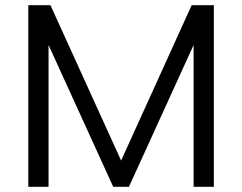

<svg xmlns="http://www.w3.org/2000/svg" viewBox="-20 -720 933 740"><path d="M89.1 -700H174.5L446.8 -101.1L718.7 -700H804.2V0H726.2V-546.5L476.9 0H416.4L167.1 -546.5V0H89.1Z"/></svg>

Font: AF Albert Sans Medium
Style: Regular
Weight: 500
Designer: Andreas Rasmussen
Foundry: a.Foundry
Version: Version 1.300;Glyphs 3.2 (3231)